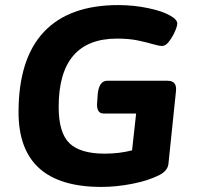

<svg xmlns="http://www.w3.org/2000/svg" viewBox="-20 -728 779 756"><path d="M379 8Q53 8 53 -286Q53 -496 152.5 -602Q252 -708 446 -708Q506 -708 563.5 -696Q621 -684 651 -666Q678 -651 678 -635Q678 -625 668.5 -603.5Q659 -582 645.5 -564.5Q632 -547 619 -547Q606 -547 582.5 -554Q559 -561 524 -568.5Q489 -576 441 -576Q211 -576 211 -307Q211 -205 253.5 -164Q296 -123 392 -123Q450 -123 500 -136L516 -281H388Q357 -281 363 -331L365 -360Q371 -410 402 -410H640Q677 -410 673 -370L643 -81Q639 -55 608 -39Q565 -17 502 -4.5Q439 8 379 8Z"/></svg>

Font: Asap Semi Expanded Semi Expanded Regular
Style: Bold Italic
Weight: 700
Width: 6
Italic angle: -6°
Designer: Pablo Cosgaya
Foundry: Omnibus-Type
Version: Version 3.001; ttfautohint (v1.8.4.7-5d5b)